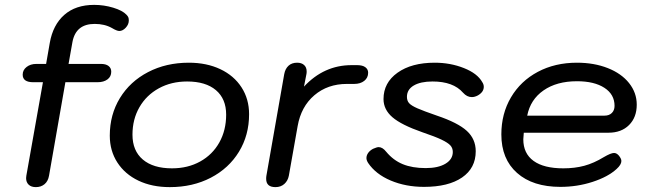

<svg xmlns="http://www.w3.org/2000/svg" viewBox="-20 -757 2662 787"><path d="M508 -673Q508 -657 495.5 -643.5Q483 -630 469 -630Q459 -630 439 -642Q409 -659 368 -659Q291 -659 277 -585L261 -495H394Q414 -495 425 -486.5Q436 -478 436 -463Q436 -443 420.5 -431.5Q405 -420 380 -420H248L181 -37Q177 -14 162.5 -2Q148 10 127 10Q108 10 97.5 0Q87 -10 87 -27Q87 -33 88 -37L156 -420H116Q73 -420 73 -451Q73 -470 89 -482.5Q105 -495 129 -495H169L184 -581Q197 -655 243.5 -696Q290 -737 366 -737Q406 -737 444 -725.5Q482 -714 498 -697Q504 -691 506 -686Q508 -681 508 -673Z M430 -201Q430 -287 471.5 -355Q513 -423 587 -461.5Q661 -500 754 -500Q827 -500 883 -473.5Q939 -447 970 -399Q1001 -351 1001 -289Q1001 -203 959.5 -135Q918 -67 844 -28.5Q770 10 676 10Q603 10 547.5 -16.5Q492 -43 461 -91Q430 -139 430 -201ZM907 -287Q907 -352 865 -387.5Q823 -423 747 -423Q682 -423 631 -395Q580 -367 551.5 -317.5Q523 -268 523 -205Q523 -139 565.5 -103Q608 -67 685 -67Q750 -67 800.5 -95Q851 -123 879 -173Q907 -223 907 -287Z M1071 -24Q1071 -32 1072 -37L1145 -453Q1149 -475 1162.5 -487.5Q1176 -500 1198 -500Q1216 -500 1226.5 -490.5Q1237 -481 1237 -464Q1237 -457 1236 -453L1226 -402Q1308 -490 1421 -490H1444Q1466 -490 1477.5 -481.5Q1489 -473 1489 -459Q1489 -438 1473 -425.5Q1457 -413 1432 -413H1402Q1323 -413 1268.5 -366.5Q1214 -320 1200 -240L1164 -37Q1160 -16 1145.5 -3Q1131 10 1109 10Q1071 10 1071 -24Z M1489 -89Q1482 -100 1482 -109Q1482 -120 1489 -130Q1496 -140 1509 -147Q1525 -154 1532 -154Q1548 -154 1563 -135Q1592 -100 1631 -84Q1670 -68 1725 -68Q1776 -68 1806 -86Q1836 -104 1836 -134Q1836 -150 1826 -161Q1816 -172 1790 -184.5Q1764 -197 1711 -215Q1625 -245 1588.5 -276.5Q1552 -308 1552 -351Q1552 -418 1609.5 -459Q1667 -500 1762 -500Q1826 -500 1881.5 -478Q1937 -456 1957 -420Q1963 -411 1963 -401Q1963 -380 1939 -366Q1926 -359 1914 -359Q1894 -359 1878 -377Q1838 -423 1753 -423Q1704 -423 1676 -406.5Q1648 -390 1648 -360Q1648 -344 1657 -334Q1666 -324 1691 -313Q1716 -302 1771 -283Q1857 -254 1893.5 -220.5Q1930 -187 1930 -137Q1930 -68 1874 -29.5Q1818 9 1718 9Q1643 9 1581.5 -17Q1520 -43 1489 -89Z M2035 -206Q2035 -291 2074.5 -358Q2114 -425 2184.5 -462.5Q2255 -500 2345 -500Q2415 -500 2471 -478Q2527 -456 2558.5 -416.5Q2590 -377 2590 -328Q2590 -276 2558.5 -244.5Q2527 -213 2474 -213H2127Q2125 -193 2125 -186Q2125 -128 2167 -97.5Q2209 -67 2289 -67Q2336 -67 2375 -77.5Q2414 -88 2455 -113Q2484 -130 2497 -130Q2507 -130 2516 -120Q2527 -107 2527 -97Q2527 -82 2507 -64Q2472 -32 2409 -11.5Q2346 9 2277 9Q2164 9 2099.5 -48Q2035 -105 2035 -206ZM2458 -283Q2477 -283 2488 -294Q2499 -305 2499 -323Q2499 -370 2457.5 -397Q2416 -424 2345 -424Q2262 -424 2208 -386.5Q2154 -349 2141 -283Z"/></svg>

Font: Kodchasan Medium
Style: Italic
Weight: 500
Italic angle: -10°
Version: Version 1.000; ttfautohint (v1.6)